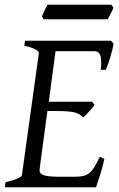

<svg xmlns="http://www.w3.org/2000/svg" viewBox="-20 -786 501 806"><path d="M143 -565V-562L72 -51C71 -41 39 -29 3 -21L0 0H383C400 -47 412 -90 418 -119L399 -128C365 -57 351 -44 292 -44H226C160 -44 146 -55 146 -71C146 -76 146 -74 179 -320H213C298 -320 311 -311 329 -293C345 -306 373 -339 377 -345L367 -359H185L213 -571H377C394 -571 405 -560 405 -524C405 -516 404 -505 403 -493H424C436 -519 453 -576 457 -603L445 -615H85L82 -594C110 -589 143 -575 143 -565ZM456 -754 447 -766H180C170 -751 156 -717 156 -717L164 -705H432C449 -739 451 -739 456 -754Z"/></svg>

Font: Temporarium
Style: Italic
Weight: 400
Italic angle: -7°
Version: Version 1.1